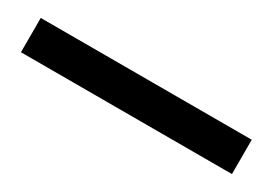

<svg xmlns="http://www.w3.org/2000/svg" viewBox="-12 -89 544 383"><g transform="rotate(30 260.0 102.5)"><path d="M17 63H503V142H17Z"/></g></svg>

Font: Fira Sans
Style: Regular
Weight: 400
Designer: bBox Type GmbH & Carrois Corporate GbR & Edenspiekermann AG
Foundry: bBox Type GmbH & Carrois Corporate GbR & Edenspiekermann AG
Version: Version 4.301